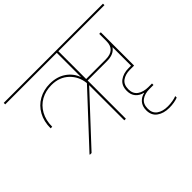

<svg xmlns="http://www.w3.org/2000/svg" viewBox="-231 -1010 1456 1456"><g transform="rotate(-45 497.0 -282.5)"><path d="M535 -724V-426H744Q847 -426 847 -520V-598H864V-241H820Q771 -241 738.5 -218Q706 -195 706 -144Q706 -96 739.5 -72.5Q773 -49 827 -49H864V-33H820Q771 -33 738.5 -10Q706 13 706 64Q706 112 739.5 135.5Q773 159 827 159Q853 159 879 154.5Q905 150 921 143V159Q905 166 879.5 170.5Q854 175 827 175Q767 175 728 147Q689 119 689 64Q689 21 712.5 -6Q736 -33 771 -40V-42Q733 -51 711 -77Q689 -103 689 -144Q689 -201 726.5 -229Q764 -257 820 -257H847V-456Q817 -410 743 -410H535V0H518V-377L167 0H149V-4L517 -400Q509 -478 455 -529Q401 -580 317 -580Q254 -580 204 -552.5Q154 -525 125.5 -473Q97 -421 97 -352H80Q80 -426 110.5 -481Q141 -536 194.5 -566Q248 -596 315 -596Q390 -596 443 -560Q496 -524 518 -463V-724H-35V-740H1029V-724Z"/></g></svg>

Font: Fz Poppins Thin
Style: Regular
Weight: 100
Designer: Ninad Kale (Devanagari), Jonny Pinhorn (Latin)
Foundry: Indian Type Foundry
Version: Vit hóa bi Vntype.Com & FontZin.Com